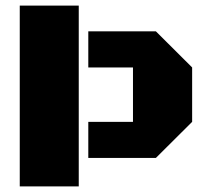

<svg xmlns="http://www.w3.org/2000/svg" viewBox="-20 -668 755 688"><path d="M50.8 0V-647.9H262.2V0ZM296.4 -426.3V-555.7H538.6L668.5 -426.3V-231.4L538.6 -102.1H296.4V-231.4H456.5V-426.3Z"/></svg>

Font: Black Ops One [rus by aLiNcE]
Style: Regular
Weight: 400
Designer: James Grieshaber
Foundry: James Grieshaber
Version: Version 1.002;May 25, 2024;FontCreator 13.0.0.2680 64-bit